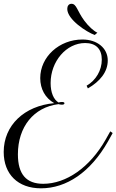

<svg xmlns="http://www.w3.org/2000/svg" viewBox="-20 -999 628 1037"><path d="M295.9 -436.5C300.3 -435.1 307.6 -433.6 314 -433.6C323.2 -433.6 328.1 -436 328.1 -441.4C328.1 -445.8 323.2 -448.2 314.5 -448.2C308.1 -448.2 299.3 -446.8 296.4 -445.3C269.5 -460.9 253.4 -499.5 253.4 -550.3C253.4 -668 338.4 -766.6 439.9 -766.6C497.6 -766.6 529.8 -734.9 529.8 -676.8C529.8 -619.1 498 -564.9 447.8 -536.1L454.6 -521.5C520 -559.1 562 -610.4 562 -672.4C562 -738.8 505.4 -785.6 425.3 -785.6C299.8 -785.6 197.3 -691.9 197.3 -577.1C197.3 -518.1 224.6 -469.2 272.9 -441.9C111.3 -427.2 0 -322.3 0 -178.2C0 -58.1 76.7 18.1 201.2 18.1C338.4 18.1 468.3 -67.9 563.5 -235.4L588.4 -280.3L575.7 -289.6L550.3 -244.6C465.3 -94.7 337.4 -6.3 213.4 -6.3C121.6 -6.3 76.7 -58.1 76.7 -165.5C76.7 -314 162.1 -419.9 295.9 -436.5ZM505.9 -822.3C485.4 -832 458 -856.9 435.1 -887.7C396 -940.9 393.6 -978.5 366.2 -978.5C350.6 -978.5 343.3 -965.8 343.3 -950.7C343.3 -893.6 448.2 -825.2 491.7 -810.1Z"/></svg>

Font: Petit Formal Script
Style: Regular
Weight: 400
Designer: Pablo Impallari, Brenda Gallo, Rodrigo Fuenzalida
Foundry: Pablo Impallari, Brenda Gallo, Rodrigo Fuenzalida
Version: Version 1.001